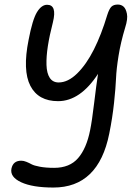

<svg xmlns="http://www.w3.org/2000/svg" viewBox="-20 -612 615 852"><path d="M216.8 220.2Q124.5 220.2 74 196.8Q23.4 173.3 30.8 136.2Q38.1 101.1 74.2 101.1Q85 101.1 96.9 106Q108.9 110.8 119.9 116.9Q130.9 123 157.2 127.9Q183.6 132.8 220.2 132.8Q289.1 132.8 326.4 89.8Q363.8 46.9 379.9 -34.2Q388.2 -74.7 397.7 -154.3Q407.2 -233.9 415 -284.2Q335.9 -163.1 237.8 -163.1Q149.9 -163.1 114.7 -231.2Q79.6 -299.3 106.9 -435.1Q124 -524.9 144 -557.9Q164.1 -590.8 189 -590.8Q233.9 -590.8 214.8 -513.2Q199.7 -454.6 192.4 -407.7Q185.1 -360.8 186.3 -323.7Q187.5 -286.6 200.9 -266.4Q214.4 -246.1 240.2 -246.1Q281.7 -246.1 322.5 -286.1Q363.3 -326.2 396.5 -392.1Q429.7 -458 456.1 -545.9Q464.8 -573.2 474.6 -582.5Q484.4 -591.8 502.9 -591.8Q517.6 -591.8 528.1 -582.8Q538.6 -573.7 543.2 -551Q547.9 -528.3 535.2 -488.8Q515.6 -423.8 506.1 -364.7Q496.6 -305.7 494.9 -264.4Q493.2 -223.1 486.1 -156Q479 -88.9 464.8 -19Q417 220.2 216.8 220.2Z"/></svg>

Font: Shantell Sans Irregular Bouncy
Style: Italic
Weight: 400
Italic angle: -11.31°
Designer: Stephen Nixon, Anya Danilova, Shantell Martin
Foundry: Arrow Type
Version: Version 1.006;[9816181b4]